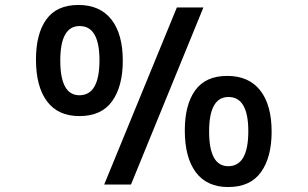

<svg xmlns="http://www.w3.org/2000/svg" viewBox="-20 -744 1240 774"><path d="M475 -499Q475 -607 429 -665.5Q383 -724 296 -724Q209 -724 167 -666Q125 -608 125 -504Q125 -395 169.5 -335.5Q214 -276 300 -276Q389 -276 432 -336Q475 -396 475 -499ZM508 0 800 -714H693L400 0ZM223 -500Q223 -639 301 -639Q381 -639 381 -501Q381 -360 300 -360Q223 -360 223 -500ZM1075 -213Q1075 -321 1029 -379.5Q983 -438 896 -438Q809 -438 767 -380Q725 -322 725 -218Q725 -109 769.5 -49.5Q814 10 900 10Q989 10 1032 -50Q1075 -110 1075 -213ZM823 -214Q823 -353 901 -353Q981 -353 981 -215Q981 -74 900 -74Q823 -74 823 -214Z"/></svg>

Font: Noto Sans Mono UI
Style: Bold
Weight: 700
Designer: Monotype Design team
Foundry: Monotype Imaging Inc.
Version: 1.000